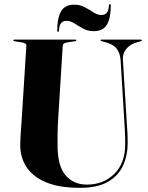

<svg xmlns="http://www.w3.org/2000/svg" viewBox="-20 -890 710 921"><path d="M576.5 -307 558.5 -601.5Q556 -635 540.2 -655.8Q524.5 -676.5 491 -686L468 -692Q462.5 -694 462.5 -696.5Q462.5 -700 467 -700H655.5Q660.5 -700 660.5 -696.5Q660.5 -693.5 654.5 -692L633.5 -686Q603.5 -677 585.5 -655Q567.5 -633 569.5 -603L587.5 -312Q589.5 -285 591 -258.5Q592.5 -232 592.5 -204.5Q592.5 -145 570.2 -96Q548 -47 497.8 -18Q447.5 11 363 11Q264.5 11 201.2 -15.5Q138 -42 107.5 -88.2Q77 -134.5 77 -194Q77 -208 78.2 -230.8Q79.5 -253.5 81.2 -276.5Q83 -299.5 84 -315.5L106.5 -672Q107 -683 85 -686.5L51 -692Q44 -693 44 -696.5Q44 -700 49.5 -700H340.5Q346 -700 346 -696.5Q346 -693 339 -692L302 -686.5Q281.5 -683 281 -671.5L259 -319Q256.5 -280.5 256.2 -248Q256 -215.5 256 -193.5Q256 -93.5 294.8 -49Q333.5 -4.5 396.5 -4.5Q476.5 -4.5 528.5 -56Q580.5 -107.5 580.5 -198Q580.5 -234.5 579.2 -259.8Q578 -285 576.5 -307ZM429 -740.5Q401 -740.5 378.5 -753Q356 -765.5 336.8 -777.8Q317.5 -790 299 -790Q264 -790 263 -743.5Q263 -737.5 259 -737.5Q254.5 -737.5 254.5 -743.5Q254.5 -804 273 -835.8Q291.5 -867.5 336.5 -867.5Q365 -867.5 387.2 -855.2Q409.5 -843 428.8 -830.5Q448 -818 466.5 -818Q501.5 -818 502.5 -864Q502.5 -870 507 -870Q511.5 -870 511.5 -864Q511.5 -803.5 493 -772Q474.5 -740.5 429 -740.5Z"/></svg>

Font: Fraunces 144pt S000
Style: Bold
Weight: 700
Version: Version 1.000; ttfautohint (v1.8.3)